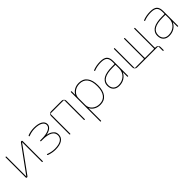

<svg xmlns="http://www.w3.org/2000/svg" viewBox="279 -1830 3351 3351"><g transform="rotate(-45 1954.5 -155.0)"><path d="M96 0Q90 0 85.5 -4.5Q81 -9 81 -15V-510Q81 -520 91 -520Q101 -520 101 -510V-24L102 -23L103 -24L455 -508Q464 -520 478 -520Q484 -520 488.5 -515.5Q493 -511 493 -505V-10Q493 0 483 0Q473 0 473 -10V-496L472 -497L471 -496L119 -12Q110 0 96 0Z M635 -19Q625 -22 625 -34Q625 -38 628 -40Q631 -42 635 -41Q716 -10 795 -10Q894 -10 947 -43.5Q1000 -77 1000 -140Q1000 -206 937.5 -240.5Q875 -275 755 -275H720Q710 -275 710 -285Q710 -295 720 -295H755Q864 -295 927 -324.5Q990 -354 990 -405Q990 -454 938.5 -482Q887 -510 795 -510Q718 -510 641 -479Q637 -478 633.5 -480Q630 -482 630 -486Q630 -498 641 -502Q716 -530 795 -530Q896 -530 953 -497Q1010 -464 1010 -405Q1010 -366 975.5 -333.5Q941 -301 869 -286Q868 -286 868 -285Q868 -284 869 -284Q929 -272 965 -245Q1001 -218 1010.5 -193Q1020 -168 1020 -140Q1020 -69 961 -29.5Q902 10 795 10Q719 10 635 -19Z M1152 -10V-463Q1152 -486 1169 -503Q1186 -520 1209 -520H1473Q1496 -520 1513 -503Q1530 -486 1530 -463V-10Q1530 0 1520 0Q1510 0 1510 -10V-491Q1510 -500 1501 -500H1181Q1172 -500 1172 -491V-10Q1172 0 1162 0Q1152 0 1152 -10Z M1712 -345V-175Q1712 -106 1766 -58Q1820 -10 1902 -10Q1994 -10 2043 -74.5Q2092 -139 2092 -260Q2092 -383 2043.5 -446.5Q1995 -510 1902 -510Q1820 -510 1766 -462Q1712 -414 1712 -345ZM1692 210V-510Q1692 -520 1702 -520Q1712 -520 1712 -510V-427Q1712 -426 1713 -426Q1715 -426 1715 -428Q1740 -475 1789 -502.5Q1838 -530 1902 -530Q2003 -530 2057.5 -460Q2112 -390 2112 -260Q2112 -131 2057 -60.5Q2002 10 1902 10Q1838 10 1789 -17.5Q1740 -45 1715 -92Q1715 -94 1713 -94Q1712 -94 1712 -93V210Q1712 220 1702 220Q1692 220 1692 210Z M2579 -210V-291Q2579 -300 2570 -300H2509Q2239 -300 2239 -140Q2239 -79 2273.5 -44.5Q2308 -10 2369 -10Q2460 -10 2519.5 -66.5Q2579 -123 2579 -210ZM2570 -320Q2579 -320 2579 -329V-370Q2579 -447 2545.5 -478.5Q2512 -510 2429 -510Q2334 -510 2254 -477Q2250 -476 2247 -478Q2244 -480 2244 -484Q2244 -495 2255 -499Q2335 -530 2429 -530Q2521 -530 2560 -493Q2599 -456 2599 -370V-10Q2599 0 2589 0Q2579 0 2579 -10V-115Q2579 -116 2578 -116Q2576 -116 2576 -114Q2549 -57 2495 -23.5Q2441 10 2369 10Q2299 10 2259 -30Q2219 -70 2219 -140Q2219 -167 2226 -190.5Q2233 -214 2252.5 -238.5Q2272 -263 2303 -280.5Q2334 -298 2387 -309Q2440 -320 2509 -320Z M2813 0Q2790 0 2773 -17Q2756 -34 2756 -57V-510Q2756 -520 2766 -520Q2776 -520 2776 -510V-28Q2776 -20 2785 -20H2997Q3006 -20 3006 -28V-510Q3006 -520 3016 -520Q3026 -520 3026 -510V-28Q3026 -20 3034 -20H3247Q3256 -20 3256 -28V-510Q3256 -520 3266 -520Q3276 -520 3276 -510V-28Q3276 -20 3284 -20H3299Q3322 -20 3339 -3Q3356 14 3356 37V110Q3356 120 3346 120Q3336 120 3336 110V9Q3336 0 3327 0Z M3813 -210V-291Q3813 -300 3804 -300H3743Q3473 -300 3473 -140Q3473 -79 3507.5 -44.5Q3542 -10 3603 -10Q3694 -10 3753.5 -66.5Q3813 -123 3813 -210ZM3804 -320Q3813 -320 3813 -329V-370Q3813 -447 3779.5 -478.5Q3746 -510 3663 -510Q3568 -510 3488 -477Q3484 -476 3481 -478Q3478 -480 3478 -484Q3478 -495 3489 -499Q3569 -530 3663 -530Q3755 -530 3794 -493Q3833 -456 3833 -370V-10Q3833 0 3823 0Q3813 0 3813 -10V-115Q3813 -116 3812 -116Q3810 -116 3810 -114Q3783 -57 3729 -23.5Q3675 10 3603 10Q3533 10 3493 -30Q3453 -70 3453 -140Q3453 -167 3460 -190.5Q3467 -214 3486.5 -238.5Q3506 -263 3537 -280.5Q3568 -298 3621 -309Q3674 -320 3743 -320Z"/></g></svg>

Font: Rounded Mplus 1c Thin
Style: Regular
Weight: 250
Version: Version 1.059.20150529